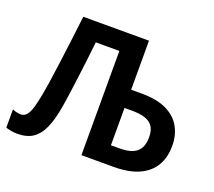

<svg xmlns="http://www.w3.org/2000/svg" viewBox="-121 -876 1170 1049"><g transform="rotate(20 463.5 -352.0)"><path d="M73 10Q54 10 37.5 7Q21 4 6 -1V-107Q18 -102 30 -99Q42 -96 55 -96Q76 -96 89.5 -113Q103 -130 112.5 -163Q122 -196 131 -246Q136 -272 143 -318.5Q150 -365 158 -426.5Q166 -488 175.5 -561.5Q185 -635 194 -714H576V-429H635Q727 -429 783 -401.5Q839 -374 865.5 -326Q892 -278 892 -218Q892 -150 863.5 -101.5Q835 -53 777 -26.5Q719 0 631 0H443V-606H306Q302 -566 296.5 -521.5Q291 -477 285.5 -431.5Q280 -386 274 -342Q268 -298 262.5 -259.5Q257 -221 251 -191Q239 -127 218 -81.5Q197 -36 162.5 -13Q128 10 73 10ZM628 -106Q692 -106 724.5 -132Q757 -158 757 -218Q757 -259 741 -281.5Q725 -304 694.5 -313.5Q664 -323 620 -323H576V-106Z"/></g></svg>

Font: Noto Sans Display SemiBold
Style: Regular
Weight: 600
Designer: Monotype Design Team
Foundry: Monotype Imaging Inc.
Version: Version 2.003